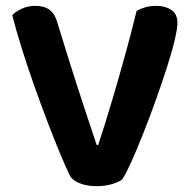

<svg xmlns="http://www.w3.org/2000/svg" viewBox="-20 -631 657 659"><path d="M400 -16Q390 -7 365.5 0.5Q341 8 312 8Q279 8 253.5 -2Q228 -12 219 -30Q205 -59 185 -107Q165 -155 142 -215.5Q119 -276 96.5 -339.5Q74 -403 54.5 -465.5Q35 -528 22 -579Q33 -591 54.5 -601Q76 -611 101 -611Q132 -611 150.5 -597Q169 -583 178 -550Q211 -441 243.5 -340.5Q276 -240 312 -133H317Q339 -200 362 -277Q385 -354 407.5 -435Q430 -516 449 -594Q464 -602 480.5 -606.5Q497 -611 517 -611Q547 -611 568 -597Q589 -583 589 -552Q589 -533 579 -491Q569 -449 551.5 -395Q534 -341 513 -282.5Q492 -224 470.5 -170Q449 -116 430.5 -75Q412 -34 400 -16Z"/></svg>

Font: BalooTamma2Bold
Style: Bold
Weight: 700
Designer: Divya Kowshik, Shuchita Grover and Ek Type
Foundry: Ek Type
Version: Version 1.700